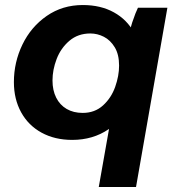

<svg xmlns="http://www.w3.org/2000/svg" viewBox="-20 -551 713 771"><path d="M652.2 -520 526.2 200H376.6L486 -418.8L501.8 -424.4Q504.8 -442.2 510.9 -460.8Q517 -479.4 524 -497.2Q529 -509.8 534 -520ZM546.4 -301.4Q546.4 -217.6 512.6 -146.2Q478.8 -74.8 416 -32Q353.2 10.8 270 10.8Q200.2 10.8 147.1 -18.2Q94 -47.2 64.9 -100Q35.8 -152.8 35.8 -221.4Q35.8 -301 70.1 -372.1Q104.4 -443.2 167.6 -487Q230.8 -530.8 312.4 -530.8Q384.2 -530.8 437.2 -501.5Q490.2 -472.2 518.3 -419.9Q546.4 -367.6 546.4 -301.4ZM190.8 -228Q190.8 -188.4 205.6 -158.9Q220.4 -129.4 247.7 -113.5Q275 -97.6 312 -97.6Q360.6 -97.6 393.7 -127.7Q426.8 -157.8 442.5 -202.1Q458.2 -246.4 458.2 -287.6Q458.2 -332.4 440.7 -361.2Q423.2 -390 397.1 -403.3Q371 -416.6 342.8 -416.6Q293.2 -416.6 258.7 -387.2Q224.2 -357.8 207.5 -314.2Q190.8 -270.6 190.8 -228Z"/></svg>

Font: Fixel Italic Variable 20240409 Display Thin
Style: Italic
Weight: 100
Italic angle: -10°
Designer: AlfaBravo + MacPaw
Foundry: Kyrylo Tkachov, Marchela Mozhyna, Serhii Makarenko, Maria Weinstein, Zakhar Kryvoshyya
Version: Version 1.211;Glyphs 3.2 (3225)